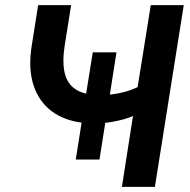

<svg xmlns="http://www.w3.org/2000/svg" viewBox="-20 -725 737 745"><path d="M453 0 496 -275Q481 -268 461.5 -262.5Q442 -257 420 -253Q398 -249 375 -247L390 -258L366 -106H274L298 -258L308 -248Q233 -255 182 -292.5Q131 -330 110 -394.5Q89 -459 103 -547L128 -705H256L231 -548Q222 -491 229 -451.5Q236 -412 259.5 -389.5Q283 -367 323 -360L313 -354L340 -522H432L405 -350L394 -357Q425 -359 456 -366.5Q487 -374 514 -387L565 -705H693L581 0Z"/></svg>

Font: Nunito Sans 12pt ExtraLight
Style: Italic
Weight: 200
Italic angle: -9°
Designer: Vernon Adams
Foundry: Vernon Adams
Version: Version 3.101;gftools[0.9.27]